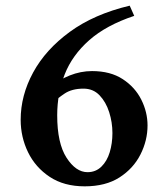

<svg xmlns="http://www.w3.org/2000/svg" viewBox="-20 -651 593 678"><path d="M160 -343Q187 -369 226 -384.5Q265 -400 305 -400Q370 -400 413.5 -371.5Q457 -343 479 -299Q501 -255 501 -208Q501 -155 476 -105.5Q451 -56 402 -24.5Q353 7 279 7Q206 7 155.5 -26.5Q105 -60 79 -113.5Q53 -167 53 -228Q53 -314 97 -395Q141 -476 226.5 -538.5Q312 -601 438 -631L454 -595Q355 -562 295 -509Q235 -456 208.5 -388.5Q182 -321 182 -244Q182 -145 215 -94Q248 -43 289 -43Q318 -43 338 -62.5Q358 -82 367.5 -113.5Q377 -145 377 -181Q377 -219 365.5 -255Q354 -291 331.5 -314.5Q309 -338 275 -338Q234 -338 208 -320.5Q182 -303 170 -290Z"/></svg>

Font: Ruwudu SemiBold
Style: Regular
Weight: 600
Designer: Becca Hirsbrunner Spalinger
Foundry: SIL International
Version: Version 3.000